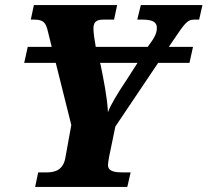

<svg xmlns="http://www.w3.org/2000/svg" viewBox="-20 -734 815 754"><path d="M493 -57H463C429 -57 404 -61 404 -87C404 -93 406 -100 408 -116L433 -237L601 -487H724L738 -550H643L660 -575C709 -648 717 -657 744 -657H762L775 -714H533L519 -657H539C581 -657 596 -646 596 -625C596 -604 588 -587 563 -554L560 -550H356C351 -579 347 -604 347 -622C347 -644 355 -657 385 -657H428L440 -714H113L101 -657H114C151 -657 160 -645 168 -611L183 -550H89L75 -487H199L260 -243L237 -116C229 -67 197 -57 164 -57H130L118 0H480ZM375 -480 373 -487H520L477 -420C440 -365 412 -318 404 -293C401 -352 387 -421 375 -480Z"/></svg>

Font: Noto Serif SemiCondensed Extra
Style: Italic
Weight: 800
Width: 4
Italic angle: -12°
Designer: Monotype Design Team
Foundry: Monotype Imaging Inc.
Version: Version 1.901